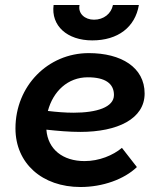

<svg xmlns="http://www.w3.org/2000/svg" viewBox="-20 -740 646 770"><path d="M303 10C392 10 478 -21 529 -70L469 -147C433 -117 378 -94 319 -94C232 -94 172 -141 166 -220C212 -215 258 -211 302 -211C451 -211 560 -263 560 -365C560 -470 466 -527 336 -527C172 -527 42 -395 42 -225C42 -85 149 10 303 10ZM350 -578C453 -578 522 -631 537 -720H433C426 -685 396 -661 357 -661C320 -661 292 -686 299 -720H195C184 -637 249 -578 350 -578ZM172 -295C193 -374 252 -430 332 -430C402 -430 437 -405 437 -359C437 -310 368 -288 275 -288C241 -288 206 -291 172 -295Z"/></svg>

Font: Fixel Display SemiBold
Style: Italic
Weight: 600
Italic angle: -10°
Designer: AlfaBravo + MacPaw
Foundry: Kyrylo Tkachov, Marchela Mozhyna, Serhii Makarenko, Maria Weinstein, Zakhar Kryvoshyya
Version: Version 1.210;Glyphs 3.2 (3217)